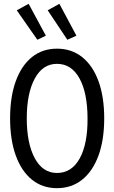

<svg xmlns="http://www.w3.org/2000/svg" viewBox="-20 -984 602 1012"><path d="M280.3 7.8Q203.6 7.8 148.2 -37.1Q92.8 -82 63 -164.6Q33.2 -247.1 33.2 -360.4Q33.2 -473.1 63 -555.7Q92.8 -638.2 148.2 -682.9Q203.6 -727.5 280.3 -727.5Q357.4 -727.5 413.3 -682.9Q469.2 -638.2 499.3 -555.7Q529.3 -473.1 529.3 -360.4Q529.3 -247.1 499.3 -164.6Q469.2 -82 413.3 -37.1Q357.4 7.8 280.3 7.8ZM280.3 -72.3Q357.9 -72.3 400.1 -148.9Q442.4 -225.6 441.4 -360.4Q440.9 -496.1 398.4 -571.8Q356 -647.5 280.3 -647.5Q205.1 -647.5 163.1 -569.6Q121.1 -491.7 121.1 -360.4Q121.1 -228.5 163.1 -150.4Q205.1 -72.3 280.3 -72.3ZM176.8 -774.4 68.4 -929.7 130.9 -963.9 221.7 -795.9ZM335 -774.4 231.4 -929.7 293 -963.9 382.8 -795.9Z"/></svg>

Font: Reddit Mono
Style: Regular
Weight: 400
Monospace: yes
Designer: Stephen Hutchings
Foundry: Reddit
Version: Version 1.014; ttfautohint (v1.8.4.7-5d5b)